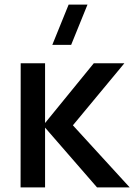

<svg xmlns="http://www.w3.org/2000/svg" viewBox="-20 -815 584 835"><path d="M69.5 0H176V-260L402 0H544L297 -270L521 -540H388L176 -280V-540H70ZM207.5 -620H289.5L360.5 -795H278.5Z"/></svg>

Font: Eudonet SemiBold
Style: Regular
Weight: 600
Designer: Mikhail Sharanda
Foundry: Mikhail Sharanda
Version: Version 4.503;Glyphs 3.1.2 (3151)